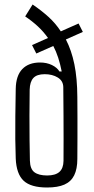

<svg xmlns="http://www.w3.org/2000/svg" viewBox="-20 -826 416 854"><path d="M189.5 8Q117.5 8 85.2 -22Q53 -52 50 -120.5Q48.5 -159 48 -206.5Q47.5 -254 48.2 -310Q49 -366 50 -431Q51 -489.5 79.2 -518.8Q107.5 -548 158 -548Q187.5 -548 210.8 -536.8Q234 -525.5 244.5 -508H254.5Q248 -541 238.8 -569.5Q229.5 -598 217 -621.5L141.5 -588L122.5 -625.5L193.5 -657Q173 -686 147.8 -709.2Q122.5 -732.5 92 -753L125 -806Q164 -779.5 195.5 -751Q227 -722.5 250.5 -686.5L329.5 -721.5L348.5 -684L273 -650.5Q298 -602.5 310.8 -540.2Q323.5 -478 324 -394.5Q324.5 -350.5 324.5 -303.8Q324.5 -257 324.5 -210.5Q324.5 -164 324 -119Q324 -74.5 310 -46.2Q296 -18 266.5 -5Q237 8 189.5 8ZM189.5 -45.5Q226 -45.5 244 -61.2Q262 -77 262.5 -110.5Q262.5 -160 262.8 -208.2Q263 -256.5 262.5 -312.2Q262 -368 261.5 -438.5Q261 -466.5 237 -481.2Q213 -496 179 -496Q144 -496 128.5 -479.2Q113 -462.5 112 -427.5Q111 -371 111 -313.2Q111 -255.5 111.5 -203.5Q112 -151.5 113 -111.5Q114 -74 133.2 -59.8Q152.5 -45.5 189.5 -45.5Z"/></svg>

Font: Big Shoulders Text Thin Light
Style: Regular
Weight: 300
Version: Version 2.002